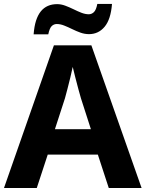

<svg xmlns="http://www.w3.org/2000/svg" viewBox="-20 -945 732 965"><path d="M526.7 0 471.8 -167.9H219.9L164.8 0H0L250.9 -717H439.3L691.7 0ZM386.8 -451.1Q382.6 -465.8 374.3 -495.7Q366.1 -525.5 358.1 -557.5Q350.1 -589.4 345.5 -608.7Q341.1 -586.3 333.7 -556.4Q326.4 -526.4 319.1 -498.4Q311.7 -470.4 306.5 -451.1L256 -295.5H436.9ZM149 -772.4Q152 -812.2 161.1 -840.9Q170.3 -869.5 185.2 -887.9Q200.1 -906.2 220.6 -915.2Q241.1 -924.2 267 -924.2Q287.1 -924.2 307.6 -916.6Q328.1 -909 349 -898.8Q369.8 -888.5 389.1 -880.9Q408.5 -873.3 426.3 -873.3Q440.7 -873.3 452 -884.1Q463.3 -895 469.1 -925.2H542.9Q536.9 -847.7 505.8 -810.5Q474.8 -773.4 427.2 -773.4Q405.6 -773.4 384.3 -781Q363.1 -788.6 342.4 -798.9Q321.7 -809.1 302.3 -816.7Q283 -824.3 265.4 -824.3Q250.6 -824.3 239.8 -813.8Q229 -803.2 222.6 -772.4Z"/></svg>

Font: Noto Sans Khmer UI
Style: Regular
Weight: 400
Designer: Danh Hong and the Monotype Design Team
Foundry: Monotype Imaging Inc.
Version: Version 2.002